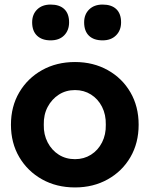

<svg xmlns="http://www.w3.org/2000/svg" viewBox="-20 -812 673 842"><path d="M28 -265Q28 -345 64.5 -407Q101 -469 164.5 -504.5Q228 -540 309 -540Q389 -540 452.5 -504.5Q516 -469 552 -407Q588 -345 588 -265Q588 -185 552 -123Q516 -61 452.5 -25.5Q389 10 309 10Q228 10 164.5 -25.5Q101 -61 64.5 -123Q28 -185 28 -265ZM444 -265Q445 -309 427.5 -343.5Q410 -378 379 -397.5Q348 -417 309 -417Q269 -417 238 -397Q207 -377 189 -343Q171 -309 172 -265Q171 -222 189 -187.5Q207 -153 238 -133.5Q269 -114 309 -114Q348 -114 379 -133.5Q410 -153 427.5 -187.5Q445 -222 444 -265ZM349 -714Q349 -749 371 -770.5Q393 -792 430 -792Q469 -792 490 -772Q511 -752 511 -714Q511 -679 489 -657Q467 -635 430 -635Q391 -635 370 -655.5Q349 -676 349 -714ZM121 -714Q121 -749 143 -770.5Q165 -792 202 -792Q241 -792 262 -772Q283 -752 283 -714Q283 -679 261.5 -657Q240 -635 202 -635Q164 -635 142.5 -655.5Q121 -676 121 -714Z"/></svg>

Font: Our Lexend SemiBold
Style: Regular
Weight: 600
Designer: Bonnie Shaver-Troup, Thomas Jockin
Foundry: Lexend
Version: Version 1.007